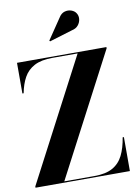

<svg xmlns="http://www.w3.org/2000/svg" viewBox="-106 -1072 827 1141"><g transform="rotate(-10 308.0 -501.5)"><path d="M13.5 0V-7.5L398.5 -742.5H247Q178.5 -742.5 137 -720.5Q95.5 -698.5 73.5 -658.5Q51.5 -618.5 41.5 -565H34V-750H573.5V-742.5L188.5 -7.5H370.5Q439 -7.5 480.2 -30.5Q521.5 -53.5 543.5 -97.5Q565.5 -141.5 575.5 -205H583V0ZM250 -841.5 246 -846.5 330 -970.5Q344.5 -994.5 365.5 -1000.5Q386.5 -1006.5 405.8 -999.8Q425 -993 434 -979Q445 -963 443 -942.5Q441 -922 427.5 -905.5Q414 -889 390 -884Z"/></g></svg>

Font: Bodoni Moda 28pt
Style: Bold
Weight: 700
Designer: Owen Earl
Foundry: indestructible type
Version: Version 2.005